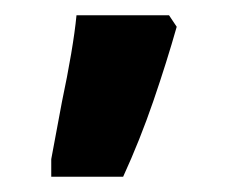

<svg xmlns="http://www.w3.org/2000/svg" viewBox="-20 -834 294 251"><path d="M47 -603V-626L61 -701Q68 -734 73 -763.5Q78 -793 80 -814H201L211 -799Q198 -753 180.5 -702Q163 -651 141 -603Z"/></svg>

Font: Noto Serif Armenian ExtraBold
Style: Regular
Weight: 800
Version: Version 2.007